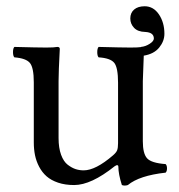

<svg xmlns="http://www.w3.org/2000/svg" viewBox="-20 -581 571 613"><path d="M216.8 9.8Q188 9.8 165.5 2.2Q143.1 -5.4 128.7 -18.1Q114.3 -30.8 105 -48.6Q95.7 -66.4 91.8 -85.4Q87.9 -104.5 87.9 -126V-317.9Q87.9 -365.2 75.4 -380.1Q63 -395 25.9 -397.9Q21.5 -402.3 21.5 -414.6Q21.5 -426.8 25.9 -431.2Q100.1 -429.2 127.9 -429.2Q153.3 -429.2 163.1 -431.2Q170.9 -431.2 170.9 -424.8Q167 -351.6 167 -321.8V-140.1Q167 -108.9 175 -86.9Q183.1 -64.9 196.3 -54.9Q209.5 -44.9 221.7 -41Q233.9 -37.1 247.1 -37.1Q285.2 -37.1 340.8 -85Q351.1 -93.8 354 -101.3Q356.9 -108.9 356.9 -124V-316.9Q356.9 -365.2 344.7 -380.4Q332.5 -395.5 294.9 -397.9Q290.5 -402.3 290.5 -414.6Q290.5 -426.8 294.9 -431.2Q369.1 -429.2 397 -429.2Q420.9 -429.2 430.2 -430.7V-431.2Q444.8 -432.6 458 -441.2Q471.2 -449.7 471.2 -458Q471.2 -477.5 443.8 -479Q419.9 -479.5 408 -492.2Q396 -504.9 396 -522Q396 -540 408.2 -550.5Q420.4 -561 441.9 -561Q469.7 -561 487.3 -535.2Q504.9 -509.3 504.9 -473.1Q504.9 -449.7 488.3 -429.2Q471.7 -408.7 439 -403.3Q436 -331.5 436 -321.8V-129.9Q436 -90.8 449.5 -75.7Q462.9 -60.5 508.8 -57.1Q513.2 -52.7 513.2 -43.5Q513.2 -34.2 508.8 -29.8Q424.8 -20.5 388.2 9.8Q377.9 13.2 369.1 9.8Q357.9 -25.4 357.9 -48.8Q357.9 -52.2 356 -53.2Q354 -54.2 351.3 -53.2Q348.6 -52.2 346.2 -50.3Q271 9.8 216.8 9.8Z"/></svg>

Font: Linux Libertine G
Style: Regular
Weight: 400
Designer: Philipp H. Poll
Foundry: Philipp H. Poll
Version: Version 4.7.5